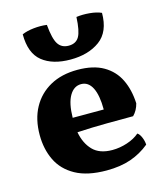

<svg xmlns="http://www.w3.org/2000/svg" viewBox="-108 -783 742 872"><g transform="rotate(-15 263.5 -346.5)"><path d="M286 9Q196 9 140 -22Q84 -53 58.5 -106Q33 -159 33 -225Q33 -299 62.5 -353Q92 -407 146 -437Q200 -467 275 -467Q349 -467 396.5 -439.5Q444 -412 467.5 -363.5Q491 -315 494 -251Q486 -219 465 -198Q415 -198 343 -197.5Q271 -197 202 -193Q212 -139 243.5 -106.5Q275 -74 335 -74Q370 -74 405 -85.5Q440 -97 463 -117Q473 -111 480.5 -93.5Q488 -76 489 -58Q449 -25 400 -8Q351 9 286 9ZM274 -400Q240 -400 219.5 -365Q199 -330 198 -262H344Q344 -329 326 -364.5Q308 -400 274 -400ZM258 -520Q174 -520 125.5 -559Q77 -598 77 -687Q100 -697 132.5 -700.5Q165 -704 194 -700Q200 -633 216.5 -608Q233 -583 266 -583Q300 -583 315 -608.5Q330 -634 333 -700Q362 -704 395 -701Q428 -698 450 -688Q450 -599 396 -559.5Q342 -520 258 -520Z"/></g></svg>

Font: Vollkorn ExtraBold
Style: Regular
Weight: 800
Designer: Friedrich Althausen
Foundry: Friedrich Althausen
Version: Version 5.000; ttfautohint (v1.8.3)